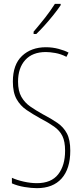

<svg xmlns="http://www.w3.org/2000/svg" viewBox="-20 -1036 429 1000"><path d="M346 -251Q346 -157 301 -106.5Q256 -56 172 -56Q144 -56 107.5 -62Q71 -68 42 -81V-110Q68 -98 104 -90Q140 -82 172 -82Q247 -82 283 -128Q319 -174 319 -251Q319 -299 305 -327.5Q291 -356 262 -376.5Q233 -397 189 -420Q151 -441 118.5 -463Q86 -485 66.5 -519.5Q47 -554 47 -611Q47 -700 95 -745Q143 -790 219 -790Q253 -790 285 -781.5Q317 -773 337 -762L326 -740Q297 -755 268 -760Q239 -765 219 -765Q149 -765 111.5 -723.5Q74 -682 74 -611Q74 -562 91.5 -531.5Q109 -501 138 -481Q167 -461 201 -442Q247 -418 279 -396Q311 -374 328.5 -341Q346 -308 346 -251ZM296 -1009Q280 -985 257.5 -957Q235 -929 212 -903.5Q189 -878 169 -859H155V-871Q189 -911 215 -944Q241 -977 266 -1016H296Z"/></svg>

Font: Noto Sans Malayalam UI ExtraCondensed Thin
Style: Regular
Weight: 100
Width: 2
Designer: Jelle Bosma - Monotype Design Team
Foundry: Monotype Imaging Inc.
Version: Version 2.104; ttfautohint (v1.8.4.7-5d5b)